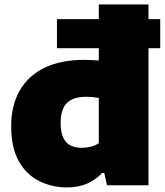

<svg xmlns="http://www.w3.org/2000/svg" viewBox="-20 -828 737 858"><path d="M234.5 -612.5V-742.5H696V-612.5ZM279.5 9.5Q212.5 9.5 155.5 -18.8Q98.5 -47 64.2 -107.2Q30 -167.5 30 -263.5Q30 -357 68.2 -423.5Q106.5 -490 179.2 -525.2Q252 -560.5 355.5 -560.5Q373 -560.5 390 -559.5Q407 -558.5 421.5 -557.5V-808H643.5V0H458L446 -55H436.5Q409.5 -26 370.5 -8.2Q331.5 9.5 279.5 9.5ZM345 -167.5Q365.5 -167.5 385.8 -172.5Q406 -177.5 421.5 -188V-390.5Q409.5 -392.5 394.8 -394Q380 -395.5 364.5 -395.5Q307 -395.5 279 -367.8Q251 -340 251 -279Q251 -237 262.8 -212.5Q274.5 -188 295.5 -177.8Q316.5 -167.5 345 -167.5Z"/></svg>

Font: Encode Sans SemiExpanded Black
Style: Regular
Weight: 900
Width: 6
Designer: Multiple Designers
Foundry: Impallari Type
Version: Version 3.002